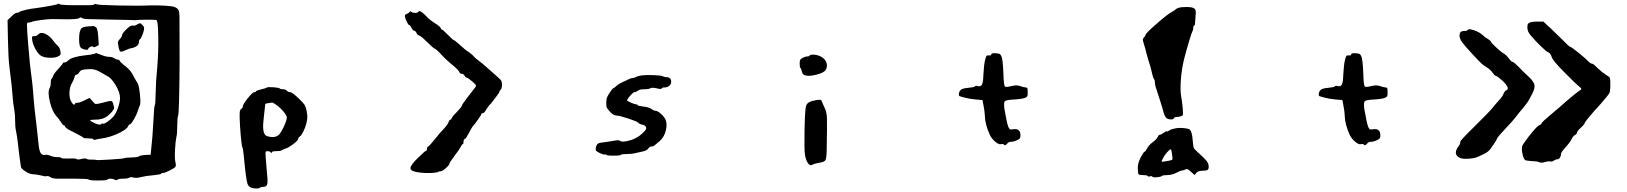

<svg xmlns="http://www.w3.org/2000/svg" viewBox="-20 -812 9040 1067"><path d="M533 -414Q509 -428 481 -428Q450 -427 438.5 -424Q427 -421 420 -410Q412 -397 405 -397Q397 -397 394 -383Q390 -367 379 -349Q367 -328 366 -296.5Q365 -265 376 -247Q386 -228 395 -231Q397 -232 397 -236Q397 -241 411 -241Q424 -241 451 -255L478 -268L494 -250Q505 -236 510.5 -234.5Q516 -233 533 -237Q556 -242 572 -247Q592 -252 598.5 -250.5Q605 -249 608 -238Q612 -221 614 -215Q617 -206 594 -182Q576 -163 556 -155Q536 -147 506 -147Q481 -147 481 -143Q481 -139 507 -127Q534 -116 541 -121Q547 -128 552 -125Q557 -122 576.5 -135Q596 -148 610 -164Q624 -180 635.5 -212.5Q647 -245 647 -268Q647 -298 622.5 -339Q598 -380 573 -391Q549 -404 533 -414ZM501 -512 515 -517Q515 -517 522 -514.5Q529 -512 542 -507Q570 -496 586.5 -496Q603 -496 614 -489Q624 -481 633 -481Q643 -481 645.5 -473.5Q648 -466 678 -443Q708 -420 722 -389Q738 -359 744 -351Q752 -340 757.5 -289Q763 -238 757 -226Q753 -218 746 -197Q741 -178 724.5 -149.5Q708 -121 702 -121Q696 -121 692 -110Q683 -92 637 -70.5Q591 -49 548 -43Q519 -39 511 -36Q502 -32 499 -38Q496 -43 470 -43Q445 -43 443 -47Q443 -50 394 -75Q345 -98 343 -107Q339 -116 334 -116Q329 -116 317 -136Q306 -154 292 -168Q270 -193 257 -247Q244 -301 256 -323Q262 -334 262 -353Q262 -371 267 -374Q270 -376 275 -389Q278 -402 304 -429Q330 -458 330 -462Q330 -465 339 -465Q348 -465 359 -476Q381 -497 456 -505Q482 -507 501 -512ZM193 -621Q205 -635 229.5 -625Q254 -615 275 -587Q292 -565 302 -556Q313 -546 316 -526Q318 -513 316 -508.5Q314 -504 304 -499Q287 -490 256 -491Q225 -492 208 -502Q193 -511 178 -537.5Q163 -564 159 -589Q157 -605 158.5 -608Q160 -611 170 -611Q184 -611 193 -621ZM465 -665Q494 -667 496 -667Q504 -668 514 -660Q523 -654 526 -607L529 -562L515 -554Q500 -546 498 -552Q496 -555 489.5 -554Q483 -553 476.5 -548.5Q470 -544 470 -539Q470 -536 464.5 -535.5Q459 -535 450 -537Q441 -539 433 -544Q419 -551 419.5 -596.5Q420 -642 433 -655Q441 -662 465 -665ZM742 -676Q754 -683 757.5 -683Q761 -683 772 -673Q784 -662 780 -646Q777 -631 769.5 -613.5Q762 -596 757 -593Q752 -590 752 -578Q752 -566 741.5 -557.5Q731 -549 715 -545Q698 -543 675 -532Q655 -522 648.5 -526Q642 -530 638 -556Q634 -573 635.5 -579Q637 -585 645 -594Q658 -607 658 -616Q658 -625 681.5 -648.5Q705 -672 717 -670Q730 -667 742 -676ZM436 -712Q432 -715 428.5 -715Q425 -715 421 -712Q414 -704 340 -705Q313 -706 267 -706Q247 -706 206.5 -700.5Q166 -695 158 -691Q151 -687 140 -687Q133 -687 131 -683Q129 -679 130 -668Q130 -645 137 -561Q144 -477 147 -450Q162 -341 166 -275Q169 -225 184 -106Q189 -63 194 -14Q197 23 205.5 37.5Q214 52 231 49Q244 46 261 54Q278 61 299 61Q319 61 321 66Q324 70 362 69Q399 67 406 72Q412 77 434 71Q456 66 462 71Q469 76 489 75Q511 75 515 77Q521 79 594 74.5Q667 70 671 67Q676 64 711 63Q747 62 753 56.5Q759 51 788 49L817 48L821 9Q826 -47 827 -54Q829 -79 833 -147Q836 -217 840 -226Q844 -233 845 -293Q846 -361 854 -440Q861 -522 859.5 -608.5Q858 -695 850 -700Q844 -703 793 -702.5Q742 -702 736 -700Q733 -699 728 -700Q722 -701 595 -703Q487 -705 463.5 -706Q440 -707 436 -712ZM302 -790Q305 -794 311 -789Q318 -782 442 -783H477Q501 -783 504 -788Q507 -793 518 -788Q526 -784 638.5 -781.5Q751 -779 814 -782Q852 -783 895 -780.5Q938 -778 950 -773Q962 -769 970 -759Q977 -752 977.5 -712.5Q978 -673 978 -457Q976 -185 970 -170Q965 -158 965 -112Q965 -66 960 -49Q955 -27 952.5 22.5Q950 72 955 90Q960 110 954 116Q948 123 922 136Q896 149 888 149Q877 149 875 154Q871 158 831 162Q792 165 764 172Q739 179 723 175Q709 170 699 175Q690 181 664.5 181Q639 181 633 186.5Q627 192 617 186Q607 181 593.5 181Q580 181 577 186Q574 191 525 191Q476 191 473 186Q469 181 398 181H300Q273 181 259 172Q247 164 239 167Q231 170 204 162Q176 156 159 156Q144 155 120 139.5Q96 124 96 113Q93 90 90 71Q85 37 80 -12Q74 -61 69 -84Q64 -104 64 -142Q64 -175 59 -205Q53 -236 51 -267Q47 -327 32 -444Q26 -492 24 -596L22 -700L43 -720Q64 -741 73.5 -741Q83 -741 87 -745Q92 -750 121.5 -757Q151 -764 181 -767Q218 -772 258.5 -779.5Q299 -787 302 -790Z M1513 -231Q1496 -243 1492 -242Q1492 -242 1488.5 -241.5Q1485 -241 1480 -240Q1475 -239 1472 -239Q1455 -237 1454 -233Q1454 -227 1444 -140Q1436 -63 1465 -55Q1503 -44 1525 -59Q1537 -66 1555.5 -104.5Q1574 -143 1574 -159Q1574 -170 1555.5 -192Q1537 -214 1513 -231ZM1464 -326Q1470 -329 1500 -327Q1530 -325 1535 -320Q1540 -316 1554 -316Q1567 -316 1574 -308Q1581 -300 1592 -300Q1603 -300 1640 -265Q1665 -241 1672 -230.5Q1679 -220 1683 -201Q1688 -175 1688 -162.5Q1688 -150 1683 -128Q1677 -104 1666 -81.5Q1655 -59 1647 -54Q1637 -47 1637 -40Q1637 -32 1610 -11.5Q1583 9 1566 14Q1554 18 1546 23Q1541 28 1516 28Q1491 28 1491 34.5Q1491 41 1484.5 34.5Q1478 28 1466 28Q1457 28 1456 34Q1454 43 1464 153Q1469 199 1465 212.5Q1461 226 1445 226Q1430 226 1424.5 231.5Q1419 237 1395 235Q1363 233 1355 208.5Q1347 184 1335 57Q1331 14 1327 7Q1323 -2 1318 -57.5Q1313 -113 1312 -153Q1311 -184 1313 -194Q1315 -204 1321 -207Q1329 -213 1329 -219Q1329 -231 1356.5 -265.5Q1384 -300 1394 -300Q1402 -300 1402 -304Q1402 -308 1430 -315Q1457 -321 1464 -326Z M2257 -746Q2260 -752 2266 -746Q2272 -741 2286.5 -740.5Q2301 -740 2304 -746Q2312 -760 2345 -726Q2368 -701 2397 -683Q2426 -665 2429 -656Q2433 -647 2437 -647Q2441 -647 2469.5 -618Q2498 -589 2502 -589Q2506 -589 2535 -563Q2562 -537 2586 -522Q2609 -505 2612.5 -499Q2616 -493 2640 -475Q2661 -459 2679 -443Q2756 -376 2764 -366Q2770 -358 2769.5 -338.5Q2769 -319 2762 -313Q2755 -308 2756 -303Q2757 -300 2731 -265.5Q2705 -231 2697 -225Q2695 -223 2682 -203Q2671 -183 2663 -183Q2655 -183 2655 -178Q2655 -174 2636.5 -147.5Q2618 -121 2607 -110Q2601 -102 2586 -73Q2570 -43 2564 -40Q2556 -38 2556 -24Q2556 -11 2552 -11Q2547 -11 2541 3Q2534 17 2506 54Q2478 92 2478 96Q2478 104 2458 122Q2438 140 2429 140Q2417 140 2414 144Q2410 147 2381 149Q2342 151 2306 146Q2261 140 2261 122.5Q2261 105 2305 63Q2344 25 2349 25Q2353 25 2353 14.5Q2353 4 2361 1Q2367 -2 2398 -40Q2426 -76 2448 -98Q2469 -121 2473 -134Q2478 -147 2483 -147Q2488 -147 2491 -156Q2494 -166 2520 -191Q2546 -218 2546 -223Q2546 -230 2581 -275Q2615 -318 2623 -329Q2627 -335 2624 -340Q2621 -345 2604 -360Q2578 -381 2573 -381Q2567 -381 2561.5 -391.5Q2556 -402 2546 -402Q2536 -402 2533 -411Q2529 -422 2498 -448Q2458 -480 2421 -521Q2400 -542 2395 -542Q2391 -542 2353.5 -578.5Q2316 -615 2308.5 -615Q2301 -615 2295 -628Q2289 -641 2282 -641Q2276 -641 2267 -657Q2259 -673 2254 -673Q2250 -673 2242.5 -687Q2235 -701 2231 -716Q2229 -725 2231 -728.5Q2233 -732 2241 -735Q2253 -740 2257 -746Z M3545 -393Q3569 -396 3612 -394.5Q3655 -393 3664 -388Q3673 -383 3685 -383Q3710 -383 3710 -357Q3710 -344 3699 -335Q3688 -326 3673 -326Q3659 -326 3657 -320Q3655 -315 3630 -321Q3605 -327 3595 -322Q3586 -316 3560 -316Q3534 -316 3525 -308Q3515 -300 3506 -300Q3500 -300 3482.5 -280.5Q3465 -261 3465 -254Q3465 -251 3486.5 -241.5Q3508 -232 3516 -232Q3523 -232 3523 -228Q3523 -224 3554 -220Q3585 -217 3601 -206Q3615 -196 3624 -196Q3633 -196 3649 -183Q3665 -170 3674 -156Q3690 -130 3681 -90Q3672 -50 3645 -27Q3621 -6 3615 -2Q3609 2 3601 2Q3591 2 3583 13Q3576 24 3555 29Q3535 33 3515 38Q3494 44 3464 44Q3435 44 3431 48Q3429 53 3389.5 53Q3350 53 3348 48Q3344 44 3340 46.5Q3336 49 3312 38Q3295 29 3292 25Q3289 21 3291 10Q3295 -8 3302.5 -13.5Q3310 -19 3334 -21Q3360 -24 3392 -30Q3420 -35 3425 -30Q3436 -18 3488 -34Q3522 -45 3549 -70Q3566 -86 3569.5 -93Q3573 -100 3570 -106Q3564 -117 3550 -119Q3534 -122 3526 -131Q3518 -138 3469.5 -154Q3421 -170 3405 -170Q3389 -170 3370 -191Q3350 -213 3350 -221Q3348 -249 3351 -262.5Q3354 -276 3367 -295Q3384 -321 3387.5 -321Q3391 -321 3404 -333Q3418 -346 3443 -357Q3471 -370 3477 -373Q3486 -378 3494 -378Q3502 -378 3511 -383Q3519 -388 3545 -393Z M4495 -251Q4523 -258 4534 -257.5Q4545 -257 4547 -249Q4550 -240 4563 -212Q4574 -191 4575.5 -156Q4577 -121 4574 30Q4573 69 4566.5 79Q4560 89 4530 93Q4506 97 4496 103Q4475 116 4459 72Q4453 55 4451.5 29.5Q4450 4 4451 -84Q4453 -199 4459 -221.5Q4465 -244 4495 -251ZM4479 -503Q4483 -510 4505 -508Q4527 -506 4543 -497Q4565 -485 4572.5 -464.5Q4580 -444 4569 -424Q4560 -408 4517 -397Q4474 -386 4452 -394Q4440 -398 4436 -415Q4433 -430 4429 -433Q4424 -436 4424 -459Q4424 -474 4427 -479.5Q4430 -485 4440 -490Q4455 -498 4465 -498Q4476 -498 4479 -503Z M5489 -510Q5489 -518 5514 -516Q5531 -515 5536 -512Q5541 -509 5546 -497Q5553 -479 5556 -408Q5558 -336 5565 -331Q5571 -326 5600 -333.5Q5629 -341 5648 -334Q5667 -327 5680 -326Q5688 -326 5689.5 -321.5Q5691 -317 5691 -301Q5692 -284 5689.5 -278.5Q5687 -273 5678 -269Q5664 -262 5615 -259Q5572 -257 5564.5 -249.5Q5557 -242 5562 -206Q5575 -130 5583 -108Q5588 -96 5592.5 -93.5Q5597 -91 5612 -94Q5651 -99 5651 -60Q5651 -48 5647.5 -43Q5644 -38 5632 -33Q5613 -24 5598 -24Q5584 -24 5576 -12Q5570 -6 5567.5 -5Q5565 -4 5560 -8Q5552 -14 5543 -11Q5532 -7 5512 -23.5Q5492 -40 5481 -62Q5454 -121 5453 -170Q5452 -195 5446 -224L5440 -256L5403 -259Q5364 -263 5343 -269Q5317 -276 5314 -277Q5307 -279 5309 -292Q5311 -305 5319 -312Q5327 -321 5361 -324Q5395 -327 5398 -332Q5402 -337 5412 -334Q5430 -329 5437 -342Q5444 -355 5445 -397Q5448 -452 5454 -477Q5459 -497 5462 -501Q5465 -505 5475 -504Q5489 -503 5489 -510Z M6494 50Q6491 23 6487 19Q6485 16 6477 23Q6469 30 6459.5 42Q6450 54 6444 66Q6433 85 6436.5 86.5Q6440 88 6482 80Q6494 77 6495.5 73.5Q6497 70 6494 50ZM6504 -97Q6539 -106 6584 -96Q6605 -92 6609 -24Q6611 1 6614 9Q6617 17 6630 28Q6672 66 6684 80.5Q6696 95 6697 111Q6698 127 6691 132Q6684 137 6659 137Q6637 138 6628 149L6619 161L6598 142Q6586 131 6580 128.5Q6574 126 6569 129Q6559 135 6552 135Q6543 135 6518 148Q6492 161 6467 161Q6442 161 6437 166Q6431 171 6409 173Q6387 175 6384 170Q6381 165 6371 168Q6361 171 6358 166Q6355 161 6332.5 161Q6310 161 6307 156Q6304 151 6303 123Q6302 97 6319 63Q6336 31 6341 31Q6345 31 6354 14Q6363 -4 6385 -21Q6409 -39 6414 -51Q6419 -63 6425 -63Q6432 -63 6447 -74Q6461 -85 6464 -82Q6467 -79 6475 -85Q6485 -93 6504 -97ZM6549 -772Q6609 -777 6621 -761Q6628 -753 6624 -722Q6621 -692 6621 -682Q6622 -673 6616 -670Q6611 -666 6611 -655Q6611 -644 6607 -639Q6603 -633 6587 -579.5Q6571 -526 6560 -482Q6547 -429 6542.5 -370Q6538 -311 6544 -277Q6549 -251 6553 -208Q6555 -179 6553.5 -173.5Q6552 -168 6543 -166Q6531 -162 6519 -162Q6507 -162 6504 -155Q6501 -147 6484 -148.5Q6467 -150 6459 -159Q6451 -170 6447 -185Q6446 -193 6426 -256Q6406 -318 6403 -327Q6398 -341 6398 -355Q6398 -368 6393 -373Q6388 -379 6383 -402Q6373 -447 6362 -477Q6353 -506 6351 -516Q6345 -543 6337 -567Q6331 -586 6331 -591.5Q6331 -597 6337 -604Q6346 -612 6346 -618Q6346 -626 6406.5 -679Q6467 -732 6491 -745Q6504 -751 6515 -761Q6525 -770 6549 -772Z M7489 -510Q7489 -518 7514 -516Q7531 -515 7536 -512Q7541 -509 7546 -497Q7553 -479 7556 -408Q7558 -336 7565 -331Q7571 -326 7600 -333.5Q7629 -341 7648 -334Q7667 -327 7680 -326Q7688 -326 7689.5 -321.5Q7691 -317 7691 -301Q7692 -284 7689.5 -278.5Q7687 -273 7678 -269Q7664 -262 7615 -259Q7572 -257 7564.5 -249.5Q7557 -242 7562 -206Q7575 -130 7583 -108Q7588 -96 7592.5 -93.5Q7597 -91 7612 -94Q7651 -99 7651 -60Q7651 -48 7647.5 -43Q7644 -38 7632 -33Q7613 -24 7598 -24Q7584 -24 7576 -12Q7570 -6 7567.5 -5Q7565 -4 7560 -8Q7552 -14 7543 -11Q7532 -7 7512 -23.5Q7492 -40 7481 -62Q7454 -121 7453 -170Q7452 -195 7446 -224L7440 -256L7403 -259Q7364 -263 7343 -269Q7317 -276 7314 -277Q7307 -279 7309 -292Q7311 -305 7319 -312Q7327 -321 7361 -324Q7395 -327 7398 -332Q7402 -337 7412 -334Q7430 -329 7437 -342Q7444 -355 7445 -397Q7448 -452 7454 -477Q7459 -497 7462 -501Q7465 -505 7475 -504Q7489 -503 7489 -510Z M8137 -646Q8142 -654 8171 -644Q8204 -633 8224 -613Q8232 -605 8248 -596Q8265 -585 8265 -581Q8265 -576 8292.5 -550.5Q8320 -525 8331 -518Q8347 -510 8363 -490Q8379 -468 8386 -468Q8392 -468 8419 -441Q8441 -417 8474 -387Q8504 -359 8507.5 -340Q8511 -321 8493 -287Q8477 -256 8471.5 -247.5Q8466 -239 8441 -208Q8430 -196 8399 -156Q8387 -140 8345 -96Q8305 -54 8299 -41Q8293 -26 8273 1Q8262 19 8251.5 28Q8241 37 8224 45Q8193 60 8181 64Q8169 68 8142 70Q8095 74 8078 55Q8061 36 8083 4Q8098 -16 8095 -23Q8092 -29 8175 -110Q8258 -192 8273 -211Q8294 -237 8308 -252Q8329 -274 8335 -290Q8343 -308 8351 -310Q8375 -320 8330 -363Q8300 -390 8294 -390Q8287 -390 8275 -408Q8262 -426 8242 -438Q8225 -448 8214 -458Q8203 -468 8163 -511Q8119 -558 8105 -578Q8091 -598 8091 -613Q8091 -628 8097.5 -634Q8104 -640 8120 -640Q8134 -640 8137 -646ZM8480 -686Q8491 -692 8524 -692H8557L8597 -655Q8630 -624 8669 -585Q8701 -552 8706 -552Q8711 -552 8751 -520Q8791 -488 8809 -469Q8820 -458 8828 -458Q8835 -458 8858 -434Q8883 -410 8904 -397Q8926 -384 8927 -378Q8930 -358 8929 -331Q8928 -304 8925 -297Q8918 -283 8875 -234Q8829 -184 8826 -179Q8813 -163 8804 -153Q8786 -131 8786 -126.5Q8786 -122 8765 -102Q8744 -83 8744 -75Q8744 -68 8733 -62Q8722 -56 8713 -37Q8703 -18 8679 8Q8655 34 8655 44Q8655 55 8649 64Q8643 73 8636 73Q8626 73 8616 80Q8606 88 8594 85Q8583 83 8564 89Q8545 95 8533 89Q8523 84 8489 83Q8465 81 8459 79Q8453 77 8448 67Q8442 54 8438 27Q8437 12 8438.5 3.5Q8440 -5 8449 -17Q8473 -52 8499.5 -83Q8526 -114 8536 -117Q8545 -120 8547 -127Q8549 -134 8603 -179Q8659 -226 8684 -249Q8737 -295 8765 -313Q8769 -316 8767.5 -319.5Q8766 -323 8755 -332Q8736 -347 8673 -411Q8608 -476 8603 -496Q8597 -516 8583 -522Q8573 -526 8543 -555Q8513 -584 8486 -616Q8468 -637 8468 -659Q8468 -672 8470.5 -677.5Q8473 -683 8480 -686Z"/></svg>

Font: kilitelen
Style: Regular
Weight: 400
Designer: kili Temeke
Version: Version 1.0